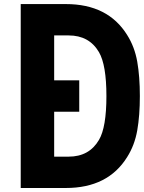

<svg xmlns="http://www.w3.org/2000/svg" viewBox="-20 -937 717 957"><path d="M510.4 -458.3Q510.4 -613.3 473.3 -677.1Q424.5 -760.4 322.3 -760.4H250V-536.5H375V-380.2H250V-156.2H322.3Q424.5 -156.2 473.3 -239.6Q510.4 -302.1 510.4 -458.3ZM308.6 -916.7Q518.2 -916.7 613.9 -762.4Q651 -703.8 664.1 -629.6Q677.1 -555.3 677.1 -458.3Q677.1 -361.3 664.1 -287.1Q651 -212.9 613.9 -154.3Q518.2 0 308.6 0H83.3V-916.7Z"/></svg>

Font: Monoid
Style: Bold
Weight: 700
Width: 4
Designer: Andreas Larsen (@larsenwork)
Version: Version 0.61